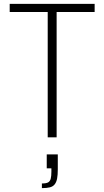

<svg xmlns="http://www.w3.org/2000/svg" viewBox="-20 -708 538 990"><path d="M226 0V-646H30V-688H468V-646H272V0ZM196 262V238Q218 238 228 232.5Q238 227 241.5 213.5Q245 200 245 177V160H221V88H278V165Q278 194 274.5 212.5Q271 231 262 242.5Q253 254 237 258Q221 262 196 262Z"/></svg>

Font: Saira SemiCondensed ExtraLight
Style: Regular
Weight: 250
Width: 4
Designer: Hector Gatti with collaboration of the Omnibus-Type team
Foundry: Omnibus-Type
Version: Version 1.101